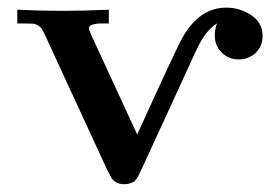

<svg xmlns="http://www.w3.org/2000/svg" viewBox="-20 -470 725 498"><path d="M24.9 -409.2V-444.8Q80.1 -441.9 138.2 -441.9Q200.2 -441.9 262.2 -444.8V-409.2Q247.1 -409.2 240 -409.2Q232.9 -409.2 224.9 -407.5Q216.8 -405.8 213.9 -403.3Q210.9 -400.9 210.9 -397Q210.9 -391.1 216.8 -378.9L335.9 -121.1Q439 -348.1 453.1 -372.1Q497.1 -450.2 566.9 -450.2Q602.1 -450.2 631.6 -430.7Q661.1 -411.1 661.1 -377Q661.1 -350.1 643.1 -333Q625 -315.9 599.1 -315.9Q573.2 -315.9 555.2 -333.5Q537.1 -351.1 537.1 -377.9Q537.1 -396 543 -409.2Q514.2 -392.1 491.2 -344.2L349.1 -35.2Q348.1 -34.2 344 -24.7Q339.8 -15.1 338.9 -13.7Q337.9 -12.2 333.5 -5.6Q329.1 1 325.4 2.4Q321.8 3.9 315.9 5.9Q310.1 7.8 303.2 7.8Q290 7.8 281.5 2.9Q272.9 -2 269 -8.5Q265.1 -15.1 257.8 -29.8L99.1 -374Q91.3 -390.1 89.6 -393.6Q87.9 -397 80.6 -402.6Q73.2 -408.2 64.2 -408.7Q55.2 -409.2 34.2 -409.2Z"/></svg>

Font: CMU Serif
Style: Bold
Weight: 700
Version: Version 0.7.0